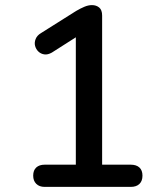

<svg xmlns="http://www.w3.org/2000/svg" viewBox="-20 -732 640 752"><path d="M155 0Q134 0 122 -12Q110 -24 110 -44Q110 -65 122 -76Q134 -87 155 -87H277V-619H329L183 -526Q167 -517 153.5 -519Q140 -521 130.5 -530Q121 -539 117.5 -552Q114 -565 119.5 -579Q125 -593 140 -602L278 -689Q295 -699 310.5 -705.5Q326 -712 340 -712Q357 -712 368.5 -702.5Q380 -693 380 -671V-87H492Q514 -87 526 -76Q538 -65 538 -44Q538 -23 526 -11.5Q514 0 492 0Z"/></svg>

Font: Nunito SemiBold
Style: Regular
Weight: 600
Designer: Vernon Adams
Foundry: Vernon Adams
Version: Version 3.602